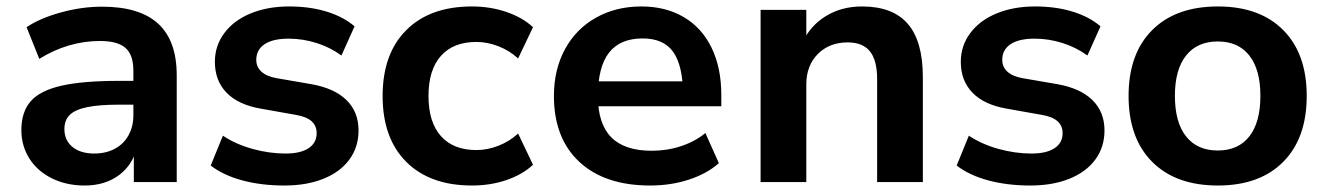

<svg xmlns="http://www.w3.org/2000/svg" viewBox="-20 -570 4150 601"><path d="M46.9 -162.8Q46.9 -219.5 76 -252.9Q105.2 -286.4 171.8 -301.6Q238.3 -316.9 353.3 -316.9H415.3V-242.4H354.2Q290 -242.4 252.6 -234.6Q215.1 -226.8 198.4 -210.4Q181.6 -194.1 181.6 -166Q181.6 -130.6 206.9 -110Q232.2 -89.4 275.1 -89.4Q311.3 -89.4 339.2 -104.2Q367.2 -119.1 382.3 -146.6Q397.5 -174.1 397.5 -209.2V-349.1Q397.5 -397.9 373 -419.8Q348.6 -441.7 292.7 -441.7Q242.9 -441.7 195.1 -427.5Q147.2 -413.3 103 -385.7L63.2 -484.9Q105.2 -513.2 170.7 -531.1Q236.1 -549.1 299.3 -549.1Q417.2 -549.1 475.2 -495.8Q533.2 -442.6 533.2 -333.7V0H398.9V-111.6H409.2Q396.7 -54.9 352.9 -22.1Q309.1 10.7 244.9 10.7Q188 10.7 142.7 -11.6Q97.4 -33.9 72.1 -73.6Q46.9 -113.3 46.9 -162.8Z M639.6 -51.8 677.7 -145.3Q717.5 -118.7 770 -104Q822.5 -89.4 874 -89.4Q920.7 -89.4 945.9 -106.1Q971.2 -122.8 971.2 -153.1Q971.2 -176 955.6 -190.3Q939.9 -204.6 906.2 -210.4L795.7 -230Q725.6 -242.2 689.1 -279.9Q652.6 -317.6 652.6 -376.5Q652.6 -426.8 682.1 -466.4Q711.7 -506.1 764.6 -528Q817.6 -549.8 885 -549.8Q950 -549.8 1002.7 -533.6Q1055.4 -517.3 1089.8 -487.5L1048.8 -396.2Q1014.2 -421.6 971.1 -435.3Q928 -449 883.5 -449Q834.2 -449 808.2 -431.6Q782.2 -414.3 782.2 -382.6Q782.2 -360.8 798.1 -345.9Q814 -331.1 845.2 -325.4L954.3 -306.6Q1026.6 -293.9 1064.5 -256.8Q1102.3 -219.7 1102.3 -161.6Q1102.3 -109.6 1073.7 -70.7Q1045.2 -31.7 992.6 -10.5Q939.9 10.7 870.6 10.7Q797.6 10.7 738.2 -5.4Q678.7 -21.5 639.6 -51.8Z M1177.7 -269.5Q1177.7 -401.9 1251.8 -475.8Q1325.9 -549.8 1457.5 -549.8Q1514.4 -549.8 1564.8 -532.7Q1615.2 -515.6 1648.4 -484.9L1601.8 -387Q1575 -411.6 1540.3 -425.2Q1505.6 -438.7 1471.4 -438.7Q1398.9 -438.7 1360.1 -395Q1321.3 -351.3 1321.3 -269.5Q1321.3 -187.7 1360.1 -144Q1398.9 -100.3 1471.4 -100.3Q1505.9 -100.3 1540.5 -113.9Q1575.2 -127.4 1601.8 -152.1L1648.4 -54.2Q1615.2 -23.4 1565.2 -6.3Q1515.1 10.7 1457.5 10.7Q1325.9 10.7 1251.8 -63.2Q1177.7 -137.2 1177.7 -269.5Z M1713.9 -269.5Q1713.9 -352.1 1748.3 -415.6Q1782.7 -479.2 1845.2 -514.5Q1907.7 -549.8 1987.8 -549.8Q2063.7 -549.8 2120.5 -516.4Q2177.2 -482.9 2207.5 -420.3Q2237.8 -357.7 2237.8 -273.4V-237.3H1831.8V-315.4H2134.3L2118.2 -274.2Q2117.4 -365.2 2087.2 -407.5Q2056.9 -449.7 1991.9 -449.7Q1921.1 -449.7 1886.4 -405.2Q1851.6 -360.6 1851.6 -269.3Q1851.6 -182.6 1893.2 -140.4Q1934.8 -98.1 2020 -98.1Q2068.6 -98.1 2112.3 -112.7Q2156 -127.2 2188 -153.6L2230.2 -59.3Q2193.1 -26.4 2136.6 -7.8Q2080.1 10.7 2015.1 10.7Q1873.3 10.7 1793.6 -63.2Q1713.9 -137.2 1713.9 -269.5Z M2360.8 -539.1H2503.9V-436.8H2491.7Q2516.4 -490 2565.6 -519.9Q2614.7 -549.8 2678.5 -549.8Q2774.7 -549.8 2821.7 -495.2Q2868.7 -440.7 2868.7 -328.6V0H2725.6V-322.5Q2725.6 -381.3 2703 -409.3Q2680.4 -437.3 2633.3 -437.3Q2575.9 -437.3 2539.9 -400.9Q2503.9 -364.5 2503.9 -305.9V0H2360.8Z M2974.6 -51.8 3012.7 -145.3Q3052.5 -118.7 3105 -104Q3157.5 -89.4 3209 -89.4Q3255.6 -89.4 3280.9 -106.1Q3306.2 -122.8 3306.2 -153.1Q3306.2 -176 3290.5 -190.3Q3274.9 -204.6 3241.2 -210.4L3130.6 -230Q3060.5 -242.2 3024 -279.9Q2987.5 -317.6 2987.5 -376.5Q2987.5 -426.8 3017.1 -466.4Q3046.6 -506.1 3099.6 -528Q3152.6 -549.8 3220 -549.8Q3284.9 -549.8 3337.6 -533.6Q3390.4 -517.3 3424.8 -487.5L3383.8 -396.2Q3349.1 -421.6 3306 -435.3Q3262.9 -449 3218.5 -449Q3169.2 -449 3143.2 -431.6Q3117.2 -414.3 3117.2 -382.6Q3117.2 -360.8 3133.1 -345.9Q3148.9 -331.1 3180.2 -325.4L3289.3 -306.6Q3361.6 -293.9 3399.4 -256.8Q3437.3 -219.7 3437.3 -161.6Q3437.3 -109.6 3408.7 -70.7Q3380.1 -31.7 3327.5 -10.5Q3274.9 10.7 3205.6 10.7Q3132.6 10.7 3073.1 -5.4Q3013.7 -21.5 2974.6 -51.8Z M3512.7 -269.8Q3512.7 -401.9 3586.6 -475.8Q3660.6 -549.8 3792.2 -549.8Q3923.2 -549.8 3996.8 -475.8Q4070.3 -401.9 4070.3 -269.8Q4070.3 -137.5 3996.8 -63.4Q3923.2 10.7 3792.2 10.7Q3660.6 10.7 3586.6 -63.4Q3512.7 -137.5 3512.7 -269.8ZM3925.3 -270Q3925.3 -352.1 3890.7 -396.1Q3856.2 -440.2 3791.9 -440.2Q3727.5 -440.2 3692.6 -396.1Q3657.7 -352.1 3657.7 -270Q3657.7 -187.3 3692.6 -143.1Q3727.5 -98.9 3791.9 -98.9Q3856.2 -98.9 3890.7 -143.1Q3925.3 -187.3 3925.3 -270Z"/></svg>

Font: Min Sans VF VF
Style: Regular
Weight: 400
Designer: Jinseong-Kim, NotoSansCJK, Nunito
Foundry: Jinseong-Kim
Version: Version 1.420;Glyphs 3.1.2 (3151)